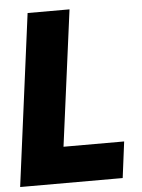

<svg xmlns="http://www.w3.org/2000/svg" viewBox="-55 -823 639 867"><g transform="rotate(-5 265.0 -390.0)"><path d="M465.8 0H1L103 -779.8H293L211.9 -164.1H486.8Z"/></g></svg>

Font: Cooper Hewitt
Style: Heavy Italic
Weight: 714
Designer: Village Type and Design LLC
Foundry: Cooper Hewitt Smithsonian Design Museum
Version: 1.000